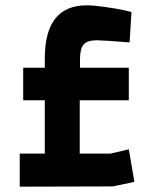

<svg xmlns="http://www.w3.org/2000/svg" viewBox="-20 -700 570 720"><path d="M473 -655 466 -541Q365 -549 342 -549Q308 -549 294 -533.5Q280 -518 280 -479V-446H463V-324H279V-124H394L463 -140L484 -18L403 -1Q352 -1 229 -0.5Q106 0 54 0V-124H148V-324H67V-446H148V-481Q148 -680 305 -680Q331 -680 373 -674Q415 -668 444 -662Z"/></svg>

Font: TypoPRO Titillium Maps
Style: 999 wt
Weight: 900
Designer: Campivisivi
Foundry: Accademia di Belle Arti di Urbino and students of MA course of Visual design
Version: Version 001.001